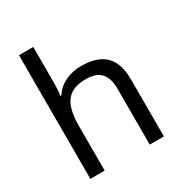

<svg xmlns="http://www.w3.org/2000/svg" viewBox="-176 -891 970 1022"><g transform="rotate(-30 309.0 -380.0)"><path d="M173 -537Q173 -518 171.5 -498Q170 -478 168 -462H174Q191 -490 217 -508Q243 -526 275 -535.5Q307 -545 341 -545Q406 -545 449.5 -524.5Q493 -504 515 -461Q537 -418 537 -349V0H450V-343Q450 -408 421 -440Q392 -472 330 -472Q270 -472 236 -449.5Q202 -427 187.5 -383.5Q173 -340 173 -277V0H85V-760H173Z"/></g></svg>

Font: lmalayalam25
Style: Book
Weight: 400
Designer: Jelle Bosma - Monotype Design Team
Foundry: Monotype Imaging Inc.
Version: Version 2.003